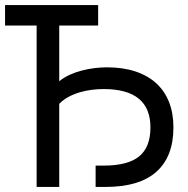

<svg xmlns="http://www.w3.org/2000/svg" viewBox="-20 -740 746 760"><path d="M0 -639V-720H368.5V-639H214.5V-418.5Q233 -433.5 256.2 -444Q279.5 -454.5 304.5 -461Q329.5 -467.5 355 -470.5Q380.5 -473.5 403.5 -473.5Q466 -473.5 515 -457.5Q564 -441.5 597.8 -411Q631.5 -380.5 649 -336.2Q666.5 -292 666.5 -235.5Q666.5 -120.5 599.2 -60.2Q532 0 396.5 0H358.5V-84.5H390Q486 -84.5 530.8 -121Q575.5 -157.5 575.5 -235.5Q575.5 -387.5 390 -387.5Q367.5 -387.5 343.5 -384.5Q319.5 -381.5 296.2 -374.8Q273 -368 251.8 -356.8Q230.5 -345.5 214.5 -329V0H125V-639Z"/></svg>

Font: Vela Sans Med
Style: Regular
Weight: 500
Designer: Principal design: Mikhail Sharanda - project Manrope.
Design modification: Ravid Balaliev
Foundry: Mikhail Sharanda
Version: Version 1.001